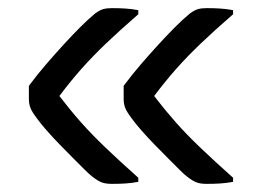

<svg xmlns="http://www.w3.org/2000/svg" viewBox="-20 -536 640 472"><path d="M320 -99V-89Q304 -86 289 -85Q274 -84 255 -84Q240 -84 230.5 -87.5Q221 -91 208 -101Q201 -106 188.5 -118.5Q176 -131 160 -147Q144 -163 127 -180.5Q110 -198 95 -215Q80 -232 70 -246Q58 -262 54.5 -271.5Q51 -281 51 -293Q51 -301 51 -309Q51 -317 51 -325Q71 -352 93 -377.5Q115 -403 136.5 -426.5Q158 -450 177.5 -469.5Q197 -489 214 -503Q225 -511 233.5 -513.5Q242 -516 255 -516Q273 -516 288.5 -515Q304 -514 320 -511V-501Q274 -461 240.5 -429Q207 -397 180 -366.5Q153 -336 126 -300Q152 -266 178.5 -236Q205 -206 239 -173.5Q273 -141 320 -99ZM553 -99V-89Q537 -86 522 -85Q507 -84 488 -84Q473 -84 463.5 -87.5Q454 -91 441 -101Q434 -106 421.5 -118.5Q409 -131 393 -147Q377 -163 360 -180.5Q343 -198 328 -215Q313 -232 303 -246Q291 -262 287.5 -271.5Q284 -281 284 -293Q284 -301 284 -309Q284 -317 284 -325Q304 -352 326 -377.5Q348 -403 369.5 -426.5Q391 -450 410.5 -469.5Q430 -489 447 -503Q458 -511 466.5 -513.5Q475 -516 488 -516Q506 -516 521.5 -515Q537 -514 553 -511V-501Q507 -461 473.5 -429Q440 -397 413 -366.5Q386 -336 359 -300Q385 -266 411.5 -236Q438 -206 472 -173.5Q506 -141 553 -99Z"/></svg>

Font: Rec Mono Semicasual
Style: Regular
Weight: 400
Version: Version 1.085; ttfautohint (v1.8.4.7-5d5b)